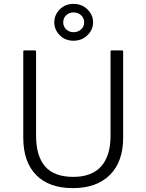

<svg xmlns="http://www.w3.org/2000/svg" viewBox="-20 -1035 755 990"><path d="M356 -65Q232 -65 166 -133Q100 -201 100 -325V-769Q100 -775 106 -775H160Q166 -775 166 -769V-335Q166 -231 212.5 -177Q259 -123 358 -123Q453 -123 501.5 -177Q550 -231 550 -335V-769Q550 -775 556 -775H609Q615 -775 615 -769V-325Q615 -201 546.5 -133Q478 -65 356 -65ZM359 -825Q316 -825 288 -853.5Q260 -882 260 -920Q260 -958 288 -986.5Q316 -1015 359 -1015Q402 -1015 431 -986.5Q460 -958 460 -920Q460 -882 431 -853.5Q402 -825 359 -825ZM359 -869Q382 -869 398 -883.5Q414 -898 414 -920Q414 -942 398 -956.5Q382 -971 359 -971Q337 -971 321.5 -956.5Q306 -942 306 -920Q306 -898 321.5 -883.5Q337 -869 359 -869Z"/></svg>

Font: Gowun Dodum
Style: Regular
Weight: 400
Designer: Yanghee Ryu
Foundry: Yanghee Ryu
Version: Version 2.000